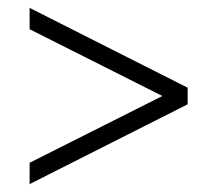

<svg xmlns="http://www.w3.org/2000/svg" viewBox="-20 -593 522 486"><path d="M455 -371 55 -573V-519L391 -350L55 -181V-127L455 -329Z"/></svg>

Font: Resamitz
Style: Regular
Weight: 500
Designer: gluk
Foundry: gluk
Version: Version 0.047